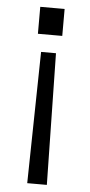

<svg xmlns="http://www.w3.org/2000/svg" viewBox="-54 -582 380 809"><g transform="rotate(5 136.5 -177.5)"><path d="M166 -361 176 195H93L103 -361ZM186 -550V-436H83V-550Z"/></g></svg>

Font: Biancoenero Regular
Style: Regular
Weight: 400
Designer: Riccardo Lorusso, Umberto Mischi
Foundry: Biancoenero Edizioni
Version: Version 0.000